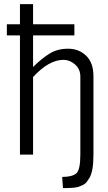

<svg xmlns="http://www.w3.org/2000/svg" viewBox="-20 -760 533 944"><path d="M13.7 -585.9V-640.6H78.1V-739.7H142.6V-640.6H345.7V-585.9H142.6V-430.7Q185.5 -473.1 224.1 -496.8Q262.7 -520.5 314.9 -520.5Q367.2 -520.5 403.3 -486.3Q439.5 -452.1 439.5 -383.8V0Q439.5 83.5 418.9 116.2Q411.1 128.4 404.8 136.5Q398.4 144.5 386.5 150.1Q374.5 155.8 366.7 158.4Q358.9 161.1 343.8 162.6Q323.2 164.6 307.1 164.6H289.6L285.6 109.9Q333 109.9 354 93.5Q375 77.1 375 0V-383.8Q375 -420.4 348.9 -443.1Q322.8 -465.8 292.5 -465.8Q220.2 -465.8 142.6 -381.3V0H78.1V-585.9Z"/></svg>

Font: News Cycle
Style: Regular
Weight: 500
Version: Version 0.5.2